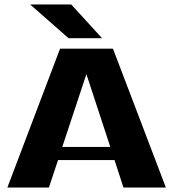

<svg xmlns="http://www.w3.org/2000/svg" viewBox="-20 -840 775 860"><path d="M437 -669H287L115 -820H299ZM259 -182H474L367 -508ZM533 0 493 -123H240L199 0H13L249 -622H486L723 0Z"/></svg>

Font: Sarpanch ExtraBold
Style: Regular
Weight: 800
Designer: Manushi Parikh (Devanagari and Latin), Jyotish Sonowal (Devanagari)
Foundry: Indian Type Foundry
Version: Version 2.004;PS 1.0;hotconv 1.0.78;makeotf.lib2.5.61930; tt